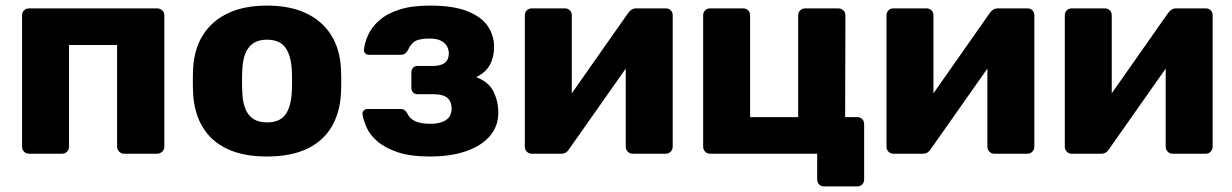

<svg xmlns="http://www.w3.org/2000/svg" viewBox="-20 -550 4409 687"><path d="M84 0Q73 0 66 -7.5Q59 -15 59 -25V-495Q59 -506 66 -513Q73 -520 84 -520H542Q553 -520 560.5 -513Q568 -506 568 -495V-25Q568 -15 560.5 -7.5Q553 0 542 0H424Q414 0 406.5 -7.5Q399 -15 399 -25V-389H227V-25Q227 -15 220 -7.5Q213 0 202 0Z M935 10Q851 10 793.5 -17Q736 -44 705.5 -94.5Q675 -145 671 -215Q670 -235 670 -260.5Q670 -286 671 -305Q675 -376 707 -426Q739 -476 796.5 -503Q854 -530 935 -530Q1017 -530 1074.5 -503Q1132 -476 1164 -426Q1196 -376 1200 -305Q1201 -286 1201 -260.5Q1201 -235 1200 -215Q1196 -145 1165.5 -94.5Q1135 -44 1077.5 -17Q1020 10 935 10ZM935 -112Q980 -112 1000.5 -139Q1021 -166 1024 -220Q1025 -235 1025 -260Q1025 -285 1024 -300Q1021 -353 1000.5 -380.5Q980 -408 935 -408Q892 -408 870.5 -380.5Q849 -353 847 -300Q846 -285 846 -260Q846 -235 847 -220Q849 -166 870.5 -139Q892 -112 935 -112Z M1518 10Q1448 10 1402.5 -5.5Q1357 -21 1330 -44.5Q1303 -68 1291.5 -94.5Q1280 -121 1277 -142Q1276 -150 1282 -155Q1288 -160 1295 -160H1411Q1422 -160 1427.5 -156Q1433 -152 1437 -145Q1446 -125 1466.5 -116Q1487 -107 1520 -107Q1543 -107 1560.5 -113Q1578 -119 1587 -131Q1596 -143 1596 -161Q1596 -186 1581 -199.5Q1566 -213 1529 -213H1473Q1464 -213 1458 -219.5Q1452 -226 1452 -235V-292Q1452 -301 1458 -307.5Q1464 -314 1473 -314H1527Q1558 -314 1572 -325.5Q1586 -337 1586 -359Q1586 -373 1579 -385Q1572 -397 1557.5 -404.5Q1543 -412 1516 -412Q1479 -412 1463.5 -401.5Q1448 -391 1439 -369Q1434 -362 1429 -358Q1424 -354 1412 -354H1300Q1292 -354 1287 -359Q1282 -364 1282 -372Q1285 -398 1297.5 -425.5Q1310 -453 1337 -477Q1364 -501 1408.5 -515.5Q1453 -530 1518 -530Q1603 -530 1653.5 -509.5Q1704 -489 1726 -455.5Q1748 -422 1748 -382Q1748 -348 1734 -320Q1720 -292 1684 -274Q1729 -257 1746 -222Q1763 -187 1763 -147Q1763 -99 1733.5 -64Q1704 -29 1649 -9.5Q1594 10 1518 10Z M1882 0Q1872 0 1865 -7.5Q1858 -15 1858 -24V-495Q1858 -506 1865 -513Q1872 -520 1883 -520H2001Q2012 -520 2019 -513Q2026 -506 2026 -495V-130L1981 -152L2228 -504Q2233 -511 2240 -515.5Q2247 -520 2256 -520H2363Q2373 -520 2380 -513Q2387 -506 2387 -496V-25Q2387 -15 2380 -7.5Q2373 0 2362 0H2244Q2233 0 2226 -7.5Q2219 -15 2219 -25V-379L2265 -370L2016 -16Q2012 -9 2005 -4.5Q1998 0 1988 0Z M2929 117Q2918 117 2911 110Q2904 103 2904 92V0H2521Q2510 0 2503 -7.5Q2496 -15 2496 -25V-495Q2496 -506 2503 -513Q2510 -520 2521 -520H2639Q2650 -520 2657 -513Q2664 -506 2664 -495V-131H2836V-495Q2836 -506 2843.5 -513Q2851 -520 2861 -520H2979Q2990 -520 2997.5 -513Q3005 -506 3005 -495L3004 -131H3047Q3058 -131 3065 -124Q3072 -117 3072 -106V92Q3072 103 3065 110Q3058 117 3047 117Z M3176 0Q3166 0 3159 -7.5Q3152 -15 3152 -24V-495Q3152 -506 3159 -513Q3166 -520 3177 -520H3295Q3306 -520 3313 -513Q3320 -506 3320 -495V-130L3275 -152L3522 -504Q3527 -511 3534 -515.5Q3541 -520 3550 -520H3657Q3667 -520 3674 -513Q3681 -506 3681 -496V-25Q3681 -15 3674 -7.5Q3667 0 3656 0H3538Q3527 0 3520 -7.5Q3513 -15 3513 -25V-379L3559 -370L3310 -16Q3306 -9 3299 -4.5Q3292 0 3282 0Z M3814 0Q3804 0 3797 -7.5Q3790 -15 3790 -24V-495Q3790 -506 3797 -513Q3804 -520 3815 -520H3933Q3944 -520 3951 -513Q3958 -506 3958 -495V-130L3913 -152L4160 -504Q4165 -511 4172 -515.5Q4179 -520 4188 -520H4295Q4305 -520 4312 -513Q4319 -506 4319 -496V-25Q4319 -15 4312 -7.5Q4305 0 4294 0H4176Q4165 0 4158 -7.5Q4151 -15 4151 -25V-379L4197 -370L3948 -16Q3944 -9 3937 -4.5Q3930 0 3920 0Z"/></svg>

Font: Rubik
Style: Bold
Weight: 700
Designer: Hubert and Fischer
Foundry: Hubert and Fischer
Version: Version 2.300;gftools[0.9.30]